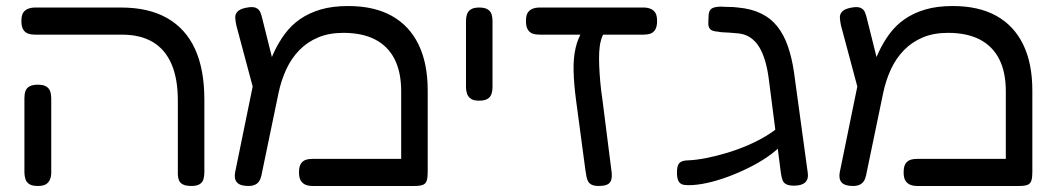

<svg xmlns="http://www.w3.org/2000/svg" viewBox="-20 -607 3507 637"><path d="M615 10Q597 10 587 5Q577 0 573.5 -9.5Q570 -19 570 -29V-274Q570 -346 549 -394.5Q528 -443 487 -467.5Q446 -492 385 -492H97Q84 -492 73.5 -495.5Q63 -499 57 -509Q51 -519 51 -537Q51 -556 57 -565Q63 -574 73.5 -578Q84 -582 96 -582H382Q473 -582 534.5 -547Q596 -512 627 -444.5Q658 -377 658 -276V-36Q658 -23 655 -12.5Q652 -2 642.5 4Q633 10 615 10ZM105 10Q87 10 77.5 4Q68 -2 64.5 -12.5Q61 -23 61 -35V-282Q61 -295 64.5 -305Q68 -315 78 -320.5Q88 -326 106 -326Q124 -326 133.5 -320Q143 -314 146.5 -304Q150 -294 150 -281V-34Q150 -22 146 -12Q142 -2 133 4Q124 10 105 10Z M1399 -307V-35Q1399 -17 1395.5 -7Q1392 3 1382.5 6.5Q1373 10 1355 10H1017Q1004 10 994 6Q984 2 978 -7.5Q972 -17 972 -35Q972 -54 978 -63.5Q984 -73 994 -76.5Q1004 -80 1018 -80H1311V-304Q1311 -368 1289 -411Q1267 -454 1224.5 -476Q1182 -498 1119 -498Q1072 -498 1036 -483Q1000 -468 973.5 -441Q947 -414 930 -377.5Q913 -341 904 -298L850 -38Q848 -25 844 -14Q840 -3 830.5 3.5Q821 10 804 10Q777 10 766.5 -1.5Q756 -13 760 -35L831 -382L863 -362Q873 -399 888.5 -432.5Q904 -466 925 -494.5Q946 -523 975.5 -543.5Q1005 -564 1044 -575.5Q1083 -587 1135 -587Q1221 -587 1279.5 -554.5Q1338 -522 1368.5 -459.5Q1399 -397 1399 -307ZM829 -280 764 -523Q761 -537 760.5 -548.5Q760 -560 768 -568.5Q776 -577 795 -581Q818 -586 829 -581Q840 -576 844 -565.5Q848 -555 850 -546L897 -358Z M1569 -273Q1551 -273 1542 -279.5Q1533 -286 1529.5 -296Q1526 -306 1526 -318V-538Q1526 -550 1529.5 -560Q1533 -570 1542.5 -576Q1552 -582 1570 -582Q1589 -582 1598.5 -575.5Q1608 -569 1611 -559.5Q1614 -550 1614 -537V-317Q1614 -305 1610.5 -295Q1607 -285 1597.5 -279Q1588 -273 1569 -273Z M1967 10Q1952 10 1943.5 6Q1935 2 1931 -5.5Q1927 -13 1925.5 -22.5Q1924 -32 1922 -44L1891 -276Q1884 -329 1883 -371.5Q1882 -414 1889.5 -447Q1897 -480 1913 -505L1986 -501Q1978 -489 1973.5 -472Q1969 -455 1968 -434Q1967 -413 1968 -388.5Q1969 -364 1971.5 -335.5Q1974 -307 1979 -274L2008 -45Q2013 -16 2004.5 -3Q1996 10 1967 10ZM1771 -492Q1757 -492 1747 -495.5Q1737 -499 1731 -509Q1725 -519 1725 -537Q1725 -556 1731 -565Q1737 -574 1747 -578Q1757 -582 1770 -582H2115Q2128 -582 2138 -578Q2148 -574 2154 -565Q2160 -556 2160 -537Q2160 -519 2154 -509Q2148 -499 2138 -495.5Q2128 -492 2114 -492Z M2614 9Q2597 9 2588 4Q2579 -1 2576 -10Q2573 -19 2571 -31L2531 -342Q2527 -375 2519 -403Q2511 -431 2498.5 -451.5Q2486 -472 2467 -484Q2448 -496 2420 -497Q2400 -499 2384.5 -499.5Q2369 -500 2362 -502Q2343 -503 2336 -510.5Q2329 -518 2330 -534L2331 -557Q2332 -572 2341 -578.5Q2350 -585 2375 -585Q2383 -584 2398.5 -584Q2414 -584 2429 -582Q2473 -578 2505.5 -562Q2538 -546 2559.5 -518.5Q2581 -491 2594 -453.5Q2607 -416 2614 -369L2660 -33Q2663 -13 2651.5 -2Q2640 9 2614 9ZM2278 7Q2262 8 2250.5 6.5Q2239 5 2233 -3Q2227 -11 2226 -29Q2225 -56 2233.5 -65.5Q2242 -75 2263 -75Q2289 -76 2322.5 -82.5Q2356 -89 2392.5 -100Q2429 -111 2464.5 -126.5Q2500 -142 2530.5 -161.5Q2561 -181 2583 -203L2585 -141Q2569 -119 2542.5 -98.5Q2516 -78 2482.5 -60Q2449 -42 2413 -27.5Q2377 -13 2342.5 -4Q2308 5 2278 7Z M3405 -307V-35Q3405 -17 3401.5 -7Q3398 3 3388.5 6.5Q3379 10 3361 10H3023Q3010 10 3000 6Q2990 2 2984 -7.5Q2978 -17 2978 -35Q2978 -54 2984 -63.5Q2990 -73 3000 -76.5Q3010 -80 3024 -80H3317V-304Q3317 -368 3295 -411Q3273 -454 3230.5 -476Q3188 -498 3125 -498Q3078 -498 3042 -483Q3006 -468 2979.5 -441Q2953 -414 2936 -377.5Q2919 -341 2910 -298L2856 -38Q2854 -25 2850 -14Q2846 -3 2836.5 3.5Q2827 10 2810 10Q2783 10 2772.5 -1.5Q2762 -13 2766 -35L2837 -382L2869 -362Q2879 -399 2894.5 -432.5Q2910 -466 2931 -494.5Q2952 -523 2981.5 -543.5Q3011 -564 3050 -575.5Q3089 -587 3141 -587Q3227 -587 3285.5 -554.5Q3344 -522 3374.5 -459.5Q3405 -397 3405 -307ZM2835 -280 2770 -523Q2767 -537 2766.5 -548.5Q2766 -560 2774 -568.5Q2782 -577 2801 -581Q2824 -586 2835 -581Q2846 -576 2850 -565.5Q2854 -555 2856 -546L2903 -358Z"/></svg>

Font: Fredoka SemiExpanded
Style: Regular
Weight: 400
Width: 6
Designer: Ben Nathan
Foundry: Milena B. Brandão, Ben Nathan
Version: Version 2.001